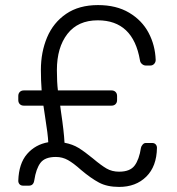

<svg xmlns="http://www.w3.org/2000/svg" viewBox="-20 -731 698 756"><path d="M449 5Q402 5 370 -12Q338 -29 299 -62Q270 -88 248 -100.5Q226 -113 200 -113Q157 -113 139.5 -90Q122 -67 115 -21Q112 0 94 0H71Q62 0 57 -5.5Q52 -11 52 -19Q54 -87 86.5 -124.5Q119 -162 170 -171Q169 -200 157 -275L151 -315H74Q64 -315 58 -321Q52 -327 52 -337V-353Q52 -363 58 -369Q64 -375 74 -375H144Q141 -413 141 -456Q141 -526 165.5 -584Q190 -642 240.5 -676.5Q291 -711 366 -711Q438 -711 488.5 -681Q539 -651 565 -602Q591 -553 593 -495Q593 -486 587 -479.5Q581 -473 572 -473H554Q546 -473 539 -479Q532 -485 531 -494Q504 -651 365 -651Q287 -651 245.5 -597.5Q204 -544 204 -455Q204 -408 208 -375H419Q429 -375 435 -369Q441 -363 441 -353V-337Q441 -327 435 -321Q429 -315 419 -315H217L220 -292Q232 -212 234 -169Q266 -163 289.5 -148.5Q313 -134 346 -107Q378 -80 399.5 -67.5Q421 -55 449 -55Q492 -55 510 -79Q528 -103 535 -149Q536 -155 541.5 -161.5Q547 -168 554 -168H579Q588 -168 593 -162.5Q598 -157 598 -149Q597 -76 556 -35.5Q515 5 449 5Z"/></svg>

Font: Rubik AZ
Style: Regular
Weight: 300
Designer: Hubert and Fischer
Foundry: Hubert & Fischer
Version: Version 2.000